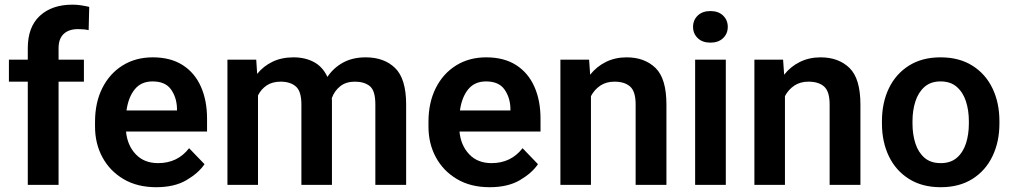

<svg xmlns="http://www.w3.org/2000/svg" viewBox="-20 -780 4271 810"><path d="M227.1 0H97.2V-435.5H17.6V-528.3H97.2V-577.1Q97.2 -666 147.9 -713.1Q198.7 -760.3 285.6 -760.3Q304.2 -760.3 322 -757.6Q339.8 -754.9 356.4 -751L354 -652.8Q335 -657.2 309.6 -657.2Q270 -657.2 248.5 -636.7Q227.1 -616.2 227.1 -577.1V-528.3H334V-435.5H227.1Z M639.2 9.8Q559.1 9.8 501.2 -24.4Q443.4 -58.6 412.1 -116.5Q380.9 -174.3 380.9 -246.1V-265.6Q380.9 -347.2 411.6 -408.4Q442.4 -469.7 497.3 -503.9Q552.2 -538.1 624.5 -538.1Q699.7 -538.1 750.7 -505.4Q801.8 -472.7 827.6 -414.3Q853.5 -356 853.5 -279.3V-225.1H511.7Q517.1 -167 552.5 -129.4Q587.9 -91.8 647 -91.8Q729 -91.8 777.8 -154.8L842.8 -87.4Q817.9 -50.3 767.1 -20.3Q716.3 9.8 639.2 9.8ZM623.5 -436.5Q575.7 -436.5 548.6 -403.3Q521.5 -370.1 513.7 -314H726.6V-323.7Q725.1 -369.6 701.2 -403.1Q677.2 -436.5 623.5 -436.5Z M1164.1 -435.5Q1128.9 -435.5 1105.2 -419.7Q1081.5 -403.8 1068.4 -377.4V0H939.5V-528.3H1061L1064.9 -468.3Q1091.3 -501 1129.6 -519.5Q1168 -538.1 1218.3 -538.1Q1267.1 -538.1 1304.2 -518.3Q1341.3 -498.5 1361.3 -455.6Q1386.7 -493.7 1427.2 -515.9Q1467.8 -538.1 1522.5 -538.1Q1601.1 -538.1 1647.2 -492.7Q1693.4 -447.3 1693.4 -339.4V0H1563.5V-339.8Q1563.5 -397.5 1540.3 -416.5Q1517.1 -435.5 1477.1 -435.5Q1439.9 -435.5 1415.5 -416.3Q1391.1 -397 1379.9 -366.2Q1380.4 -359.4 1380.4 -352.5V0H1251.5V-339.4Q1251.5 -395 1228 -415.3Q1204.6 -435.5 1164.1 -435.5Z M2045.9 9.8Q1965.8 9.8 1908 -24.4Q1850.1 -58.6 1818.8 -116.5Q1787.6 -174.3 1787.6 -246.1V-265.6Q1787.6 -347.2 1818.4 -408.4Q1849.1 -469.7 1904.1 -503.9Q1959 -538.1 2031.2 -538.1Q2106.4 -538.1 2157.5 -505.4Q2208.5 -472.7 2234.4 -414.3Q2260.3 -356 2260.3 -279.3V-225.1H1918.5Q1923.8 -167 1959.2 -129.4Q1994.6 -91.8 2053.7 -91.8Q2135.7 -91.8 2184.6 -154.8L2249.5 -87.4Q2224.6 -50.3 2173.8 -20.3Q2123 9.8 2045.9 9.8ZM2030.3 -436.5Q1982.4 -436.5 1955.3 -403.3Q1928.2 -370.1 1920.4 -314H2133.3V-323.7Q2131.8 -369.6 2107.9 -403.1Q2084 -436.5 2030.3 -436.5Z M2572.3 -435.5Q2537.6 -435.5 2512.7 -418.9Q2487.8 -402.3 2473.1 -374.5V0H2344.2V-528.3H2465.3L2469.7 -464.8Q2497.1 -499.5 2536.4 -518.8Q2575.7 -538.1 2623.5 -538.1Q2699.2 -538.1 2745.4 -493.4Q2791.5 -448.7 2791.5 -338.9V0H2661.6V-339.8Q2661.6 -394 2638.4 -414.8Q2615.2 -435.5 2572.3 -435.5Z M2903.8 -666.5Q2903.8 -695.3 2923.6 -714.4Q2943.4 -733.4 2977.1 -733.4Q3010.7 -733.4 3030.5 -714.4Q3050.3 -695.3 3050.3 -666.5Q3050.3 -638.2 3030.5 -619.1Q3010.7 -600.1 2977.1 -600.1Q2943.4 -600.1 2923.6 -619.1Q2903.8 -638.2 2903.8 -666.5ZM3042 -528.3V0H2912.6V-528.3Z M3390.6 -435.5Q3356 -435.5 3331.1 -418.9Q3306.2 -402.3 3291.5 -374.5V0H3162.6V-528.3H3283.7L3288.1 -464.8Q3315.4 -499.5 3354.7 -518.8Q3394 -538.1 3441.9 -538.1Q3517.6 -538.1 3563.7 -493.4Q3609.9 -448.7 3609.9 -338.9V0H3480V-339.8Q3480 -394 3456.8 -414.8Q3433.6 -435.5 3390.6 -435.5Z M3700.7 -258.8V-269Q3700.7 -346.2 3729.7 -407Q3758.8 -467.8 3814.2 -502.9Q3869.6 -538.1 3947.8 -538.1Q4026.9 -538.1 4082.5 -502.9Q4138.2 -467.8 4167.2 -407Q4196.3 -346.2 4196.3 -269V-258.8Q4196.3 -182.1 4167.2 -121.3Q4138.2 -60.5 4082.8 -25.4Q4027.3 9.8 3948.7 9.8Q3870.1 9.8 3814.5 -25.4Q3758.8 -60.5 3729.7 -121.3Q3700.7 -182.1 3700.7 -258.8ZM3829.6 -269V-258.8Q3829.6 -212.9 3841.8 -175Q3854 -137.2 3880.1 -114.5Q3906.2 -91.8 3948.7 -91.8Q3990.7 -91.8 4016.8 -114.5Q4043 -137.2 4055.2 -175Q4067.4 -212.9 4067.4 -258.8V-269Q4067.4 -314 4055.2 -352.1Q4043 -390.1 4016.6 -413.3Q3990.2 -436.5 3947.8 -436.5Q3906.2 -436.5 3880.1 -413.3Q3854 -390.1 3841.8 -352.1Q3829.6 -314 3829.6 -269Z"/></svg>

Font: Vazirmatn FD SemiBold
Style: Regular
Weight: 600
Designer: Saber Rastikerdar
Foundry: Saber Rastikerdar
Version: Version 33.001